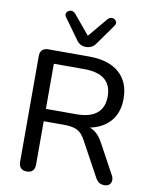

<svg xmlns="http://www.w3.org/2000/svg" viewBox="-101 -1020 875 1102"><g transform="rotate(10 336.5 -469.5)"><path d="M131 7Q109 7 97 -5.5Q85 -18 85 -41V-658Q85 -681 97.5 -693Q110 -705 132 -705H370Q484 -705 545.5 -651.5Q607 -598 607 -500Q607 -436 579 -390.5Q551 -345 498 -321Q445 -297 370 -297L380 -311H402Q442 -311 471.5 -291Q501 -271 524 -227L616 -58Q625 -42 624 -27Q623 -12 613 -2.5Q603 7 584 7Q564 7 552 -1.5Q540 -10 531 -27L423 -225Q401 -267 373 -280.5Q345 -294 298 -294H178V-41Q178 -18 166.5 -5.5Q155 7 131 7ZM178 -366H355Q435 -366 475 -399.5Q515 -433 515 -498Q515 -563 475 -596Q435 -629 355 -629H178ZM342 -756Q325 -756 311 -763Q297 -770 286 -786L201 -904Q193 -915 195.5 -925Q198 -935 207.5 -941Q217 -947 228 -945.5Q239 -944 249 -933L342 -821L436 -933Q446 -944 457 -945.5Q468 -947 477 -941Q486 -935 488.5 -925.5Q491 -916 483 -904L399 -786Q388 -770 373.5 -763Q359 -756 342 -756Z"/></g></svg>

Font: Nunito Medium
Style: Regular
Weight: 500
Designer: Vernon Adams
Foundry: Vernon Adams
Version: Version 3.601